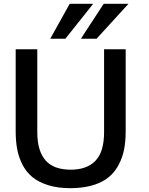

<svg xmlns="http://www.w3.org/2000/svg" viewBox="-20 -967 774 998"><path d="M400.4 -765.6 519 -947.3H647.9L481.9 -765.6ZM241.2 -765.6 342.3 -947.3H464.4L319.8 -765.6ZM347.2 11.2Q280.8 11.2 230.7 -4.4Q180.7 -20 148.4 -46.4Q132.8 -59.6 119.6 -75.7Q106.4 -91.8 96.7 -111.3Q77.1 -149.9 69.3 -191.7Q61.5 -233.4 61.5 -284.7V-710.9H173.8V-281.2Q173.8 -229 185.3 -191.9Q196.8 -154.8 218.8 -131.1Q240.7 -107.4 273.2 -96.2Q305.7 -85 347.7 -85Q431.2 -85 475.6 -130.9Q521 -176.8 521 -280.8V-710.9H633.3V-285.2Q633.3 -233.4 625.2 -191.2Q617.2 -148.9 596.7 -110.4Q582 -82 560.1 -59.8Q538.1 -37.6 507.6 -22Q477.1 -6.3 437.3 2.2Q397.5 10.7 347.2 11.2Z"/></svg>

Font: Ride Light
Style: Bold
Weight: 600
Version: Version 3.000